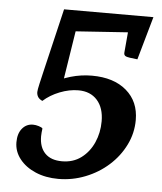

<svg xmlns="http://www.w3.org/2000/svg" viewBox="-49 -684 626 740"><g transform="rotate(5 264.0 -314.5)"><path d="M203.5 12Q154.4 12 115.3 -4.7Q76.2 -21.5 53.5 -50.4Q30.8 -79.4 30.8 -114.7Q30.8 -148.7 47.1 -168.2Q63.3 -187.8 88.7 -187.8Q99.4 -187.8 111.2 -184.1Q123.1 -180.5 126.1 -176.1Q125.1 -168.5 124.3 -161Q123.5 -153.5 123.5 -146Q123.5 -103.5 146.3 -80.2Q169.1 -56.9 211.9 -56.9Q255 -56.9 286.1 -80.1Q317.2 -103.3 334.1 -141.3Q351 -179.3 351 -223.6Q351 -275.4 324.5 -305.2Q298 -334.9 251.7 -334.9Q216.4 -334.9 179.6 -320.4Q142.8 -305.9 116.4 -282.1Q103.8 -287.9 99 -296.1Q94.1 -304.3 94.1 -314.6Q94.1 -322.3 99.7 -347Q105.3 -371.6 111.5 -397.7L169.1 -641H514.8L467.4 -473.7Q431.6 -477.1 422.8 -480.9Q414.1 -484.7 415.1 -495.1L426.5 -623.4L450.1 -576.1L170.6 -557L228.4 -608.3L187.2 -346.6L136.4 -349Q215.9 -395.7 298.4 -395.7Q383.4 -395.7 432.5 -353.5Q481.6 -311.4 481.6 -240Q481.6 -189.1 459 -143.4Q436.5 -97.7 397.6 -62.8Q358.8 -27.9 308.4 -8Q258.1 12 203.5 12Z"/></g></svg>

Font: Petrona
Style: Italic
Weight: 400
Italic angle: -9°
Designer: Ringo R. Seeber
Foundry: Ringo R. Seeber
Version: Version 2.001; ttfautohint (v1.8.3)